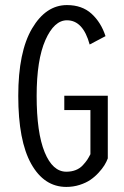

<svg xmlns="http://www.w3.org/2000/svg" viewBox="-20 -726 490 757"><path d="M405 -348.5V-101.5Q400 -88 391.5 -74.2Q383 -60.5 368.5 -44.8Q354 -29 336.5 -17Q319 -5 294 3Q269 11 241.5 11Q154 11 103 -80Q52 -171 52 -348Q52 -521.5 106.5 -613.8Q161 -706 244 -706Q303.5 -706 341 -671.8Q378.5 -637.5 396 -583.5L333.5 -550.5Q307.5 -646 244 -646Q193.5 -646 159 -568Q124.5 -490 124.5 -348Q124.5 -203 156 -126Q187.5 -49 241.5 -49Q262 -49 278.5 -55.5Q295 -62 306.5 -74.5Q318 -87 323.8 -95.8Q329.5 -104.5 336.5 -118V-292H233.5V-348.5Z"/></svg>

Font: League Mono Condensed Light
Style: Regular
Weight: 300
Width: 1
Designer: Tyler Finck
Foundry: The League of Moveable Type / Tyler Finck
Version: Version 2.210